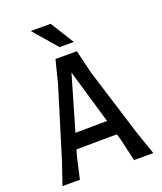

<svg xmlns="http://www.w3.org/2000/svg" viewBox="-171 -1073 998 1182"><g transform="rotate(-20 328.5 -482.0)"><path d="M626 0H500L465 -150L455 -185L189 -183L179 -150L145 0H31L82 -150L220 -600L258 -750H398L434 -600L574 -150ZM426 -283 322 -638 218 -281ZM400 -810H307L174 -964H304Z"/></g></svg>

Font: Farro
Style: Regular
Weight: 400
Designer: Aceler Chua
Foundry: Grayscale Limited
Version: Version 1.101